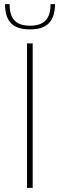

<svg xmlns="http://www.w3.org/2000/svg" viewBox="-20 -914 290 934"><path d="M4.5 0ZM139 0H111.5V-703H139ZM126 -771Q62.5 -771 33.5 -801.2Q4.5 -831.5 4.5 -894H26.5Q26.5 -869 31.8 -849.5Q37 -830 48.8 -816.5Q60.5 -803 79.5 -796Q98.5 -789 126 -789Q153.5 -789 172.5 -796Q191.5 -803 203.5 -816.5Q215.5 -830 220.8 -849.5Q226 -869 226 -894H247.5Q247.5 -833 218.5 -802Q189.5 -771 126 -771Z"/></svg>

Font: Lato Thin
Style: Regular
Weight: 200
Designer: Lukasz Dziedzic
Foundry: tyPoland Lukasz Dziedzic
Version: Version 2.007; 2014-02-27